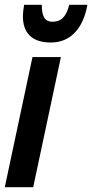

<svg xmlns="http://www.w3.org/2000/svg" viewBox="-26 -784 386 804"><path d="M187 -606C267 -606 322 -662 340 -764H264C251 -712 229 -693 194 -693C159 -693 149 -719 149 -764H75C72 -747 70 -730 70 -715C70 -651 103 -606 187 -606ZM-6 0H113L229 -545H110Z"/></svg>

Font: Noto Sans ExtraCondensed
Style: Bold Italic
Weight: 700
Width: 2
Italic angle: -12°
Designer: Monotype Design Team
Foundry: Monotype Imaging Inc.
Version: Version 2.013